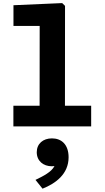

<svg xmlns="http://www.w3.org/2000/svg" viewBox="-20 -798 660 1212"><path d="M64.5 0H555.5V-130.5H390L390.5 -761L372.5 -778.5L65 -765V-634.5H230.5L230 -130.5H64.5ZM307 251.5C313 251.5 318.5 251 324 250.5C302.5 289.5 254 313 204 337.5L248.5 393C331.5 360 413 300.5 413 195C413 113.5 367.5 75.5 308 75.5C252 75.5 212 109 212 163C212 218 253.5 251.5 307 251.5Z"/></svg>

Font: Monaspace Neon ExtraBold
Style: Regular
Weight: 800
Designer: Riley Cran & the Lettermatic Team
Foundry: Lettermatic
Version: Version 1.200 (Monaspace Neon)